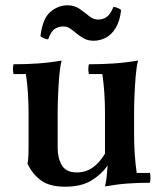

<svg xmlns="http://www.w3.org/2000/svg" viewBox="-20 -691 619 726"><path d="M377 -110 387 -65Q362 -30 324 -7.5Q286 15 226 15Q168 15 135.5 -8.5Q103 -32 84 -72Q87 -87 87.5 -104.5Q88 -122 88 -137V-264Q88 -343 78 -411H31Q27 -430 31 -448Q78 -448 122.5 -451Q167 -454 213 -462Q207 -439 204 -402.5Q201 -366 199.5 -328.5Q198 -291 198 -264V-132Q198 -93 214 -66Q230 -39 270 -39Q304 -39 330 -57Q356 -75 377 -110ZM547 -37Q551 -19 547 0Q502 0 461.5 3Q421 6 377 14Q381 -2 383.5 -24.5Q386 -47 387 -65L377 -110V-264Q377 -343 367 -411H316Q312 -430 316 -448Q363 -448 409 -451Q455 -454 502 -462Q496 -439 493 -402.5Q490 -366 488.5 -328.5Q487 -291 487 -264V-184Q487 -105 497 -37ZM409 -665Q426 -663 438 -653Q433 -610 417 -584.5Q401 -559 379.5 -548Q358 -537 334 -537Q313 -537 297.5 -545.5Q282 -554 269.5 -564.5Q257 -575 245.5 -583Q234 -591 220 -591Q202 -591 187.5 -582Q173 -573 162 -542Q145 -544 133 -554Q141 -621 170.5 -646Q200 -671 235 -671Q262 -671 281 -657.5Q300 -644 316.5 -630.5Q333 -617 351 -617Q369 -617 383 -626.5Q397 -636 409 -665Z"/></svg>

Font: Poltawski Nowy Medium
Style: Regular
Weight: 500
Version: Version 1.001;gftools[0.9.25]